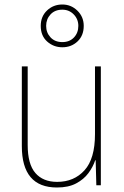

<svg xmlns="http://www.w3.org/2000/svg" viewBox="-20 -916 553 853"><path d="M428 -621V-93H408L405 -204H403Q393 -174 372.5 -146.5Q352 -119 318 -101Q284 -83 233 -83Q77 -83 77 -267V-621H103V-272Q103 -187 137 -147.5Q171 -108 234 -108Q309 -108 355.5 -159.5Q402 -211 402 -320V-621ZM257 -706Q218 -706 189.5 -731.5Q161 -757 161 -801Q161 -843 189 -869.5Q217 -896 257 -896Q296 -896 324 -868.5Q352 -841 352 -801Q352 -758 324.5 -732Q297 -706 257 -706ZM257 -729Q289 -729 308.5 -749.5Q328 -770 328 -801Q328 -831 307.5 -852Q287 -873 257 -873Q224 -873 204.5 -852Q185 -831 185 -801Q185 -771 204.5 -750Q224 -729 257 -729Z"/></svg>

Font: Noto Sans Telugu UI SemiCondensed Thin
Style: Regular
Weight: 100
Width: 4
Designer: Jelle Bosma - Monotype Design Team
Foundry: Monotype Imaging Inc.
Version: Version 2.005; ttfautohint (v1.8.4.7-5d5b)